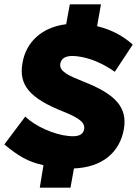

<svg xmlns="http://www.w3.org/2000/svg" viewBox="-25 -795 634 888"><path d="M301 73 317 -16C448 -21 529 -90 548 -198C565 -298 511 -360 355 -420C299 -443 247 -463 254 -501C259 -529 285 -540 329 -535C387 -529 449 -503 506 -463L589 -589C551 -622 500 -656 424 -674L442 -775H298L281 -683C167 -669 95 -599 79 -504C61 -403 110 -341 270 -278C349 -246 369 -225 364 -197C360 -172 337 -161 292 -166C226 -172 137 -211 92 -256L-5 -127C60 -73 106 -46 176 -31L159 73Z"/></svg>

Font: Fixel Text 20240404 ExtraBold
Style: Italic
Weight: 800
Width: 4
Italic angle: -10°
Designer: AlfaBravo + MacPaw
Foundry: Kyrylo Tkachov, Marchela Mozhyna, Serhii Makarenko, Maria Weinstein, Zakhar Kryvoshyya
Version: Version 1.211;Glyphs 3.2 (3225)